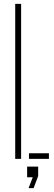

<svg xmlns="http://www.w3.org/2000/svg" viewBox="-20 -820 280 991"><path d="M58.5 0V-800H89V0ZM129.5 0V-29H232.5V0ZM127.5 151 149 95H120V40H177V88.5L153.5 151Z"/></svg>

Font: Big Shoulders Stencil Display ExtraLight
Style: Regular
Weight: 250
Designer: Patric King
Foundry: XO Type Co
Version: Version 2.001